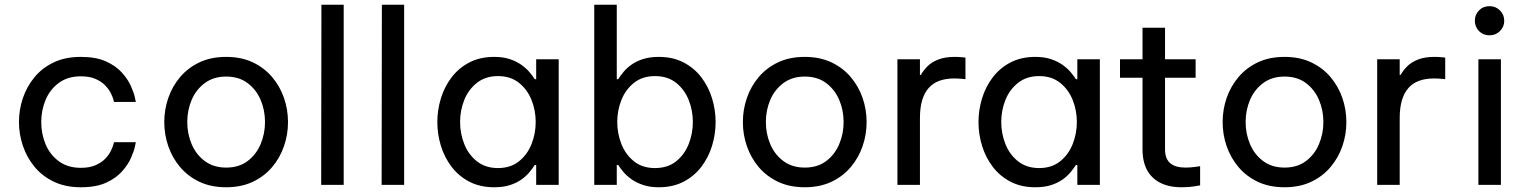

<svg xmlns="http://www.w3.org/2000/svg" viewBox="-20 -780 6436 810"><path d="M321 10Q256 10 207 -13.5Q158 -37 125.5 -76.5Q93 -116 76.5 -165Q60 -214 60 -265Q60 -316 76 -364.5Q92 -413 124.5 -453Q157 -493 206 -516.5Q255 -540 321 -540Q385 -540 427 -521Q469 -502 494.5 -473.5Q520 -445 532.5 -416.5Q545 -388 549 -369Q553 -350 553 -350H461Q461 -350 458 -361Q455 -372 447 -388Q439 -404 423.5 -420Q408 -436 383 -447Q358 -458 321 -458Q266 -458 228.5 -430.5Q191 -403 172.5 -359Q154 -315 154 -265Q154 -215 172.5 -171Q191 -127 228.5 -99.5Q266 -72 321 -72Q358 -72 383 -83Q408 -94 423.5 -110Q439 -126 447 -142Q455 -158 458 -169Q461 -180 461 -180H553Q553 -180 549 -161Q545 -142 532.5 -113.5Q520 -85 494.5 -56.5Q469 -28 427 -9Q385 10 321 10Z M934 10Q870 10 821.5 -13Q773 -36 740 -75Q707 -114 690 -163Q673 -212 673 -265Q673 -318 690 -367Q707 -416 740 -455Q773 -494 821.5 -517Q870 -540 934 -540Q998 -540 1046.5 -517Q1095 -494 1128 -455Q1161 -416 1178 -367Q1195 -318 1195 -265Q1195 -212 1178 -163Q1161 -114 1128 -75Q1095 -36 1046.5 -13Q998 10 934 10ZM934 -73Q988 -73 1024.5 -100.5Q1061 -128 1079.5 -172Q1098 -216 1098 -265Q1098 -315 1079.5 -358.5Q1061 -402 1024.5 -429.5Q988 -457 934 -457Q881 -457 844 -429.5Q807 -402 788.5 -358.5Q770 -315 770 -265Q770 -216 788.5 -172Q807 -128 844 -100.5Q881 -73 934 -73Z M1430 0H1335L1336 -760H1430Z M1685 0H1590L1591 -760H1685Z M2065 -540Q2103 -540 2131 -530.5Q2159 -521 2179.5 -506.5Q2200 -492 2213.5 -476Q2227 -460 2236 -446H2242V-530H2337V0H2242V-84H2236Q2227 -70 2213.5 -53.5Q2200 -37 2179.5 -22.5Q2159 -8 2131 1Q2103 10 2065 10Q2005 10 1960 -13.5Q1915 -37 1885 -76.5Q1855 -116 1840 -165Q1825 -214 1825 -265Q1825 -316 1840 -365Q1855 -414 1885 -453.5Q1915 -493 1960 -516.5Q2005 -540 2065 -540ZM2081 -459Q2028 -459 1992 -430.5Q1956 -402 1938.5 -358Q1921 -314 1921 -265Q1921 -217 1938.5 -172.5Q1956 -128 1992 -99.5Q2028 -71 2081 -71Q2134 -71 2169.5 -99.5Q2205 -128 2222.5 -172.5Q2240 -217 2240 -265Q2240 -314 2222.5 -358Q2205 -402 2169.5 -430.5Q2134 -459 2081 -459Z M2759 10Q2722 10 2693.5 0.5Q2665 -9 2644.5 -23.5Q2624 -38 2610.5 -54Q2597 -70 2588 -84H2582V0H2487V-760H2582V-446H2588Q2597 -460 2610.5 -476.5Q2624 -493 2644.5 -507.5Q2665 -522 2693.5 -531Q2722 -540 2759 -540Q2819 -540 2864 -516.5Q2909 -493 2939 -453.5Q2969 -414 2984 -365Q2999 -316 2999 -265Q2999 -214 2984 -165Q2969 -116 2939 -76.5Q2909 -37 2864 -13.5Q2819 10 2759 10ZM2743 -71Q2797 -71 2832.5 -99.5Q2868 -128 2885.5 -172.5Q2903 -217 2903 -265Q2903 -314 2885.5 -358Q2868 -402 2832.5 -430.5Q2797 -459 2743 -459Q2690 -459 2654.5 -430.5Q2619 -402 2601.5 -358Q2584 -314 2584 -265Q2584 -217 2601.5 -172.5Q2619 -128 2654.5 -99.5Q2690 -71 2743 -71Z M3375 10Q3311 10 3262.5 -13Q3214 -36 3181 -75Q3148 -114 3131 -163Q3114 -212 3114 -265Q3114 -318 3131 -367Q3148 -416 3181 -455Q3214 -494 3262.5 -517Q3311 -540 3375 -540Q3439 -540 3487.5 -517Q3536 -494 3569 -455Q3602 -416 3619 -367Q3636 -318 3636 -265Q3636 -212 3619 -163Q3602 -114 3569 -75Q3536 -36 3487.5 -13Q3439 10 3375 10ZM3375 -73Q3429 -73 3465.5 -100.5Q3502 -128 3520.5 -172Q3539 -216 3539 -265Q3539 -315 3520.5 -358.5Q3502 -402 3465.5 -429.5Q3429 -457 3375 -457Q3322 -457 3285 -429.5Q3248 -402 3229.5 -358.5Q3211 -315 3211 -265Q3211 -216 3229.5 -172Q3248 -128 3285 -100.5Q3322 -73 3375 -73Z M3861 0H3766V-530H3861V-464H3865Q3876 -484 3894 -501.5Q3912 -519 3940 -529.5Q3968 -540 4008 -540Q4025 -540 4039 -538.5Q4053 -537 4053 -537V-446Q4053 -446 4037.5 -447.5Q4022 -449 4005 -449Q3971 -449 3944 -439.5Q3917 -430 3898.5 -409.5Q3880 -389 3870.5 -357.5Q3861 -326 3861 -281Z M4348 -540Q4386 -540 4414 -530.5Q4442 -521 4462.5 -506.5Q4483 -492 4496.5 -476Q4510 -460 4519 -446H4525V-530H4620V0H4525V-84H4519Q4510 -70 4496.5 -53.5Q4483 -37 4462.5 -22.5Q4442 -8 4414 1Q4386 10 4348 10Q4288 10 4243 -13.5Q4198 -37 4168 -76.5Q4138 -116 4123 -165Q4108 -214 4108 -265Q4108 -316 4123 -365Q4138 -414 4168 -453.5Q4198 -493 4243 -516.5Q4288 -540 4348 -540ZM4364 -459Q4311 -459 4275 -430.5Q4239 -402 4221.5 -358Q4204 -314 4204 -265Q4204 -217 4221.5 -172.5Q4239 -128 4275 -99.5Q4311 -71 4364 -71Q4417 -71 4452.5 -99.5Q4488 -128 4505.5 -172.5Q4523 -217 4523 -265Q4523 -314 4505.5 -358Q4488 -402 4452.5 -430.5Q4417 -459 4364 -459Z M4965 10Q4932 10 4906 3Q4880 -4 4860 -17.5Q4840 -31 4826.5 -50.5Q4813 -70 4806.5 -95Q4800 -120 4800 -150V-663H4895V-150Q4895 -110 4917 -91.5Q4939 -73 4981 -73Q5003 -73 5023 -76Q5043 -79 5043 -79V2Q5043 2 5020 6Q4997 10 4965 10ZM5024 -452H4705V-530H5024Z M5399 10Q5335 10 5286.5 -13Q5238 -36 5205 -75Q5172 -114 5155 -163Q5138 -212 5138 -265Q5138 -318 5155 -367Q5172 -416 5205 -455Q5238 -494 5286.5 -517Q5335 -540 5399 -540Q5463 -540 5511.5 -517Q5560 -494 5593 -455Q5626 -416 5643 -367Q5660 -318 5660 -265Q5660 -212 5643 -163Q5626 -114 5593 -75Q5560 -36 5511.5 -13Q5463 10 5399 10ZM5399 -73Q5453 -73 5489.5 -100.5Q5526 -128 5544.5 -172Q5563 -216 5563 -265Q5563 -315 5544.5 -358.5Q5526 -402 5489.5 -429.5Q5453 -457 5399 -457Q5346 -457 5309 -429.5Q5272 -402 5253.5 -358.5Q5235 -315 5235 -265Q5235 -216 5253.5 -172Q5272 -128 5309 -100.5Q5346 -73 5399 -73Z M5885 0H5790V-530H5885V-464H5889Q5900 -484 5918 -501.5Q5936 -519 5964 -529.5Q5992 -540 6032 -540Q6049 -540 6063 -538.5Q6077 -537 6077 -537V-446Q6077 -446 6061.5 -447.5Q6046 -449 6029 -449Q5995 -449 5968 -439.5Q5941 -430 5922.5 -409.5Q5904 -389 5894.5 -357.5Q5885 -326 5885 -281Z M6312 0H6217V-530H6312ZM6264 -631Q6237 -631 6219.5 -649Q6202 -667 6202 -692Q6202 -718 6219.5 -736Q6237 -754 6264 -754Q6290 -754 6308 -736Q6326 -718 6326 -692Q6326 -667 6308 -649Q6290 -631 6264 -631Z"/></svg>

Font: Be Vietnam Pro Variable Thin
Style: Regular
Weight: 100
Designer: Lam Bao, Tony Le, Vietanh Nguyen
Foundry: Yellow Type Foundry
Version: Version 1.002